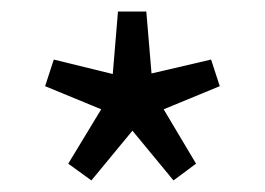

<svg xmlns="http://www.w3.org/2000/svg" viewBox="-20 -732 458 332"><path d="M138 -420 98 -449 155 -543 58 -583 73 -629 175 -604 184 -712H233L242 -605L345 -629L360 -583L263 -543L319 -449L280 -420L209 -506Z"/></svg>

Font: Source Sans 3 ExtraLight
Style: Regular
Weight: 400
Version: Version 3.052;hotconv 1.1.0;makeotfexe 2.6.0